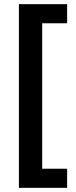

<svg xmlns="http://www.w3.org/2000/svg" viewBox="-20 -742 367 924"><path d="M303 162V70H183V-630H303V-722H71V162Z"/></svg>

Font: Noto Sans Khmer UI SemiBold
Style: Regular
Weight: 600
Designer: Danh Hong and the Monotype Design Team
Foundry: Monotype Imaging Inc.
Version: Version 2.002